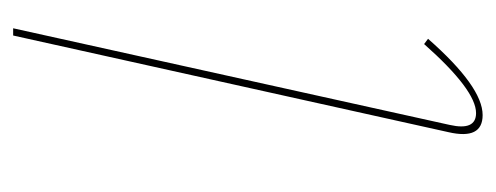

<svg xmlns="http://www.w3.org/2000/svg" viewBox="-251 -500 754 292"><g transform="rotate(-90 126.0 -354.0)"><path d="M97 3Q59 3 71 -49L218 -711H229L82 -47Q73 -7 100 -7Q135 -7 205 -86L213 -80Q140 3 97 3Z"/></g></svg>

Font: EauTestInfant Hairline
Style: Italic
Weight: 250
Italic angle: -12°
Designer: Christian Thalmann (Catharsis Fonts)
Version: Version 0.001;PS 000.001;hotconv 1.0.88;makeotf.lib2.5.64775